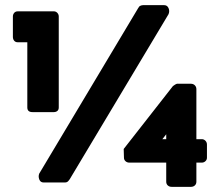

<svg xmlns="http://www.w3.org/2000/svg" viewBox="-20 -708 851 745"><path d="M189 -664Q197 -664 202.5 -658Q208 -652 208 -644V-291Q208 -282 202.5 -277.5Q197 -273 189 -273H106Q86 -273 86 -291V-544H49Q40 -544 35 -550Q30 -556 30 -565V-644Q30 -652 35 -658Q40 -664 49 -664ZM249 -10V-11Q243 0 233 0H149Q137 0 132.5 -11.5Q128 -23 132 -34L517 -678V-677Q519 -683 524.5 -685.5Q530 -688 535 -688H617Q629 -688 634 -676.5Q639 -665 634 -653ZM783 -96Q783 -88 777 -82.5Q771 -77 763 -77H742V-3Q742 6 736 11.5Q730 17 721 17H646Q637 17 631 11.5Q625 6 625 -3V-77H482Q473 -77 467 -82.5Q461 -88 461 -96L460 -130L651 -374Q653 -376 659 -379.5Q665 -383 667 -383H721Q730 -383 736 -377Q742 -371 742 -362V-168H763Q771 -168 777 -162Q783 -156 783 -147ZM625 -187V-206L638 -202L627 -190ZM625 -168V-187L610 -168Z"/></svg>

Font: Stadtwerke
Style: Bold
Weight: 700
Designer: Santiago Orozco
Foundry: Typemade
Version: Version 1.003